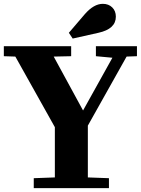

<svg xmlns="http://www.w3.org/2000/svg" viewBox="-20 -981 734 1001"><path d="M156 -52 266 -56V-318L60 -686L0 -688V-740H351V-688L260 -686L413 -405L566 -680L480 -688V-740H694V-688L640 -686L438 -326V-56L548 -52V0H156ZM359 -780 339 -810 422 -907Q469 -961 516 -961Q546 -961 565 -942.5Q584 -924 584 -894Q584 -830 493 -810Z"/></svg>

Font: Minipax
Style: Bold
Weight: 700
Designer: Raphaël Ronot, Igor Stepanchenko (Cyrillic)
Foundry: steppetype
Version: Version 1.002